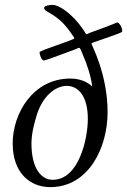

<svg xmlns="http://www.w3.org/2000/svg" viewBox="-20 -757 521 787"><path d="M32 -169C32 -47 104 10 186 10C343 10 421 -151 421 -297C421 -454 355 -573 355 -577C355 -582 361 -582 380 -589L440 -610C480 -624 481 -626 481 -630C481 -646 468 -665 460 -665C459 -665 458 -663 415 -647L355 -625C343 -621 338 -617 335 -617C331 -617 330 -623 321 -636C276 -702 221 -737 196 -737C189 -737 161 -735 161 -725C161 -707 197 -707 244 -656C263 -635 285 -602 285 -600C285 -594 142 -550 142 -543C142 -534 150 -509 160 -509C162 -509 185 -516 224 -531L284 -553C295 -557 301 -561 304 -561C309 -561 310 -554 319 -534C338 -491 353 -443 358 -403C335 -423 306 -435 268 -435C116 -435 32 -293 32 -169ZM109 -168C109 -209 119 -245 129 -280C152 -361 206 -405 254 -405C300 -405 340 -364 340 -270C340 -187 303 -20 196 -20C149 -20 109 -67 109 -168Z"/></svg>

Font: OFL Sorts Mill Goudy
Style: Italic
Weight: 500
Italic angle: -6°
Version: Version 003.000